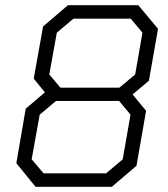

<svg xmlns="http://www.w3.org/2000/svg" viewBox="-20 -720 646 740"><path d="M43 -91 79 -301 153 -364 110 -417 146 -618 242 -700H513L589 -609L554 -409L491 -356L543 -293L506 -81L411 0H117ZM440 -382 501 -433 529 -594 484 -648H263L199 -594L170 -433L213 -382ZM389 -52 453 -106 483 -278 439 -331H196L133 -278L102 -106L148 -52Z"/></svg>

Font: Chakra Petch Light
Style: Italic
Weight: 300
Italic angle: -10°
Designer: Katatrad Aksorn Co.,Ltd.
Foundry: Cadson Demak Co.,Ltd.
Version: Version 1.000; ttfautohint (v1.6)